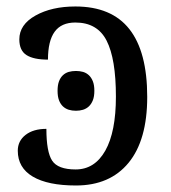

<svg xmlns="http://www.w3.org/2000/svg" viewBox="-20 -566 532 596"><path d="M339.8 -266.1Q339.8 -383.3 311 -439.7Q282.2 -496.1 213.9 -496.1Q170.4 -496.1 149.7 -467.5Q128.9 -439 128.9 -380.9Q84.5 -380.9 62.3 -395Q40 -409.2 40 -443.8Q40 -489.7 90.3 -517.8Q140.6 -545.9 213.9 -545.9Q326.2 -545.9 381.6 -475.6Q437 -405.3 437 -265.1Q437 -131.3 379.2 -60.8Q321.3 9.8 215.8 9.8Q128.4 9.8 81.8 -17.8Q35.2 -45.4 35.2 -98.1Q35.2 -128.4 59.3 -147.2Q83.5 -166 124 -166Q124 -94.7 141.8 -67.4Q159.7 -40 214.8 -40Q273.9 -40 306.9 -98.4Q339.8 -156.7 339.8 -266.1ZM158.7 -284.2Q158.7 -301.8 163.1 -313.5Q167.5 -325.2 175.3 -332.5Q183.1 -339.8 193.4 -342.8Q203.6 -345.7 215.8 -345.7Q227.5 -345.7 237.8 -342.8Q248 -339.8 255.9 -332.5Q263.7 -325.2 268.3 -313.5Q272.9 -301.8 272.9 -284.2Q272.9 -266.6 268.3 -254.9Q263.7 -243.2 255.9 -235.8Q248 -228.5 237.8 -225.3Q227.5 -222.2 215.8 -222.2Q203.6 -222.2 193.4 -225.3Q183.1 -228.5 175.3 -235.8Q167.5 -243.2 163.1 -254.9Q158.7 -266.6 158.7 -284.2Z"/></svg>

Font: Noto Serif
Style: Regular
Weight: 400
Designer: Monotype Design team
Foundry: Monotype Imaging Inc.
Version: Version 1.02